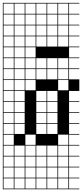

<svg xmlns="http://www.w3.org/2000/svg" viewBox="-20 -1025 578 1352"><path d="M0 307.7V-1004.8H538.5V-1000H466.3V-927.9H538.5V-923.1H466.3V-851H538.5V-846.2H466.3V-774H538.5V-769.2H466.3V-697.1H538.5V-692.3H466.3V-620.2H538.5V-615.4H466.3V-543.3H538.5V-538.5H466.3V-466.3H538.5V-384.6H466.3V-312.5H538.5V-307.7H466.3V-235.6H538.5V-230.8H466.3V-158.7H538.5V-153.8H466.3V-81.7H538.5V-76.9H466.3V-4.8H538.5V0H466.3V72.1H538.5V76.9H466.3V149H538.5V153.8H466.3V226H538.5V230.8H466.3V302.9H538.5V307.7ZM389.4 -927.9H461.5V-1000H389.4ZM312.5 -927.9H384.6V-1000H312.5ZM235.6 -927.9H307.7V-1000H235.6ZM158.7 -927.9H230.8V-1000H158.7ZM81.7 -927.9H153.8V-1000H81.7ZM4.8 -927.9H76.9V-1000H4.8ZM389.4 -851H461.5V-923.1H389.4ZM312.5 -851H384.6V-923.1H312.5ZM235.6 -851H307.7V-923.1H235.6ZM158.7 -851H230.8V-923.1H158.7ZM81.7 -851H153.8V-923.1H81.7ZM4.8 -851H76.9V-923.1H4.8ZM389.4 -774H461.5V-846.2H389.4ZM312.5 -774H384.6V-846.2H312.5ZM235.6 -774H307.7V-846.2H235.6ZM158.7 -774H230.8V-846.2H158.7ZM4.8 -774H76.9V-846.2H4.8ZM81.7 -774H153.8V-846.2H81.7ZM158.7 -697.1H230.8V-769.2H158.7ZM389.4 -697.1H461.5V-769.2H389.4ZM235.6 -697.1H307.7V-769.2H235.6ZM81.7 -697.1H153.8V-769.2H81.7ZM4.8 -697.1H76.9V-769.2H4.8ZM312.5 -697.1H384.6V-769.2H312.5ZM81.7 -620.2H153.8V-692.3H81.7ZM4.8 -620.2H76.9V-692.3H4.8ZM158.7 -620.2H230.8V-692.3H158.7ZM235.6 -543.3H307.7V-615.4H235.6ZM81.7 -543.3H153.8V-615.4H81.7ZM389.4 -543.3H461.5V-615.4H389.4ZM312.5 -543.3H384.6V-615.4H312.5ZM158.7 -543.3H230.8V-615.4H158.7ZM4.8 -543.3H76.9V-615.4H4.8ZM158.7 -466.3H230.8V-538.5H158.7ZM81.7 -466.3H153.8V-538.5H81.7ZM389.4 -466.3H461.5V-538.5H389.4ZM235.6 -466.3H307.7V-538.5H235.6ZM312.5 -466.3H384.6V-538.5H312.5ZM4.8 -466.3H76.9V-538.5H4.8ZM81.7 -389.4H153.8V-461.5H81.7ZM389.4 -389.4H461.5V-461.5H389.4ZM158.7 -389.4H230.8V-461.5H158.7ZM4.8 -389.4H76.9V-461.5H4.8ZM4.8 -312.5H76.9V-384.6H4.8ZM81.7 -312.5H153.8V-384.6H81.7ZM235.6 -312.5H307.7V-384.6H235.6ZM312.5 -312.5H384.6V-384.6H312.5ZM312.5 -235.6H384.6V-307.7H312.5ZM235.6 -235.6H307.7V-307.7H235.6ZM81.7 -235.6H153.8V-307.7H81.7ZM4.8 -235.6H76.9V-307.7H4.8ZM312.5 -158.7H384.6V-230.8H312.5ZM235.6 -158.7H307.7V-230.8H235.6ZM4.8 -158.7H76.9V-230.8H4.8ZM81.7 -158.7H153.8V-230.8H81.7ZM312.5 -81.7H384.6V-153.8H312.5ZM235.6 -81.7H307.7V-153.8H235.6ZM4.8 -81.7H76.9V-153.8H4.8ZM81.7 -81.7H153.8V-153.8H81.7ZM76.9 -76.9H4.8V-4.8H76.9ZM158.7 -4.8H230.8V-76.9H158.7ZM389.4 -4.8H461.5V-76.9H389.4ZM312.5 72.1H384.6V0H312.5ZM235.6 72.1H307.7V0H235.6ZM158.7 72.1H230.8V0H158.7ZM4.8 72.1H76.9V0H4.8ZM389.4 72.1H461.5V0H389.4ZM81.7 72.1H153.8V0H81.7ZM312.5 149H384.6V76.9H312.5ZM235.6 149H307.7V76.9H235.6ZM158.7 149H230.8V76.9H158.7ZM4.8 149H76.9V76.9H4.8ZM389.4 149H461.5V76.9H389.4ZM81.7 149H153.8V76.9H81.7ZM312.5 226H384.6V153.8H312.5ZM235.6 226H307.7V153.8H235.6ZM81.7 226H153.8V153.8H81.7ZM389.4 226H461.5V153.8H389.4ZM158.7 226H230.8V153.8H158.7ZM4.8 226H76.9V153.8H4.8ZM312.5 302.9H384.6V230.8H312.5ZM235.6 302.9H307.7V230.8H235.6ZM389.4 302.9H461.5V230.8H389.4ZM158.7 302.9H230.8V230.8H158.7ZM81.7 302.9H153.8V230.8H81.7ZM4.8 302.9H76.9V230.8H4.8Z"/></svg>

Font: Jacquarda Bastarda 9 Charted
Style: Regular
Weight: 400
Designer: Sarah Cadigan-Fried
Version: Version 1.000; ttfautohint (v1.8.4.7-5d5b)